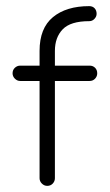

<svg xmlns="http://www.w3.org/2000/svg" viewBox="-20 -606 358 626"><path d="M134 0Q124 0 116.5 -7.5Q109 -15 109 -25V-342H46Q36 -342 28.5 -349.5Q21 -357 21 -367Q21 -378 28.5 -385Q36 -392 46 -392H109V-440Q109 -514 152.5 -550Q196 -586 271 -586Q282 -586 288.5 -579Q295 -572 295 -561Q295 -552 288 -544.5Q281 -537 271 -537Q210 -537 184.5 -510.5Q159 -484 159 -440V-392H272Q283 -392 290 -385Q297 -378 297 -367Q297 -357 290 -349.5Q283 -342 272 -342H159V-25Q159 -15 152 -7.5Q145 0 134 0Z"/></svg>

Font: Hubballi
Style: Regular
Weight: 400
Designer: Erin McLaughlin
Version: Version 1.000; ttfautohint (v1.8.3)